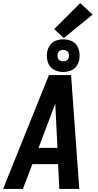

<svg xmlns="http://www.w3.org/2000/svg" viewBox="-34 -1220 630 1240"><path d="M-14 0H114L175 -160H341L349 0H478L425 -735H282ZM215 -265 300 -490Q306 -506 311.5 -521Q317 -536 323 -552Q324 -536 324.5 -521Q325 -506 326 -490L337 -265ZM374 -755Q397 -755 420.5 -763Q444 -771 459 -791.5Q474 -812 478 -835Q482 -861 478 -885.5Q474 -910 460 -929.5Q446 -949 422.5 -957.5Q399 -966 374 -966Q351 -966 328 -958Q305 -950 290 -929.5Q275 -909 271 -886Q265 -852 274.5 -820Q284 -788 312 -771.5Q340 -755 374 -755ZM374 -824Q362 -824 352 -829.5Q342 -835 339 -846.5Q336 -858 338 -870Q339 -878 344.5 -885Q350 -892 358 -895Q366 -898 374 -898Q386 -898 396 -892Q406 -886 409.5 -875Q413 -864 411 -852Q409 -844 404 -836.5Q399 -829 390.5 -826.5Q382 -824 374 -824ZM378 -974 564 -1126 484 -1200 316 -1032Z"/></svg>

Font: Iosevka Sparkle
Style: Bold Italic
Weight: 700
Italic angle: -9°
Designer: Belleve Invis
Foundry: Belleve Invis
Version: Version 4.5.0; ttfautohint (v1.8.3)